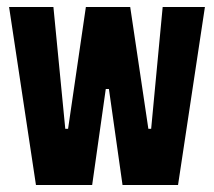

<svg xmlns="http://www.w3.org/2000/svg" viewBox="-20 -530 613 550"><path d="M83 0 6 -510H133L167 -161H175L226 -510H353L405 -161H413L446 -510H567L490 0H331L292 -275H283L244 0Z"/></svg>

Font: Saira ExtraCondensed ExtraBold
Style: Regular
Weight: 800
Width: 2
Designer: Hector Gatti with collaboration of the Omnibus-Type team
Foundry: Omnibus-Type
Version: Version 1.101